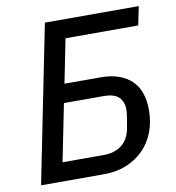

<svg xmlns="http://www.w3.org/2000/svg" viewBox="-79 -769 772 840"><g transform="rotate(-10 307.0 -349.0)"><path d="M176 -698H593L576 -615H253L214 -420H376Q423 -420 457.5 -407Q492 -394 514.5 -371Q537 -348 547.5 -315.5Q558 -283 558 -243Q558 -190 541 -145.5Q524 -101 492.5 -69Q461 -37 416.5 -18.5Q372 0 317 0H36ZM330 -83Q377 -83 408 -106.5Q439 -130 449 -177Q454 -204 457.5 -226.5Q461 -249 461 -263Q461 -296 441 -316.5Q421 -337 372 -337H197L146 -83Z"/></g></svg>

Font: IBM Plex Sans Text
Style: Italic
Weight: 450
Italic angle: -11°
Designer: Mike Abbink, Paul van der Laan, Pieter van Rosmalen
Foundry: Bold Monday
Version: Version 3.005